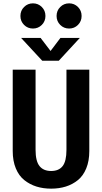

<svg xmlns="http://www.w3.org/2000/svg" viewBox="-20 -1116 610 1147"><path d="M177 -945.5Q145.5 -945.5 123.8 -967.2Q102 -989 102 -1020.5Q102 -1052.5 123.8 -1074.2Q145.5 -1096 177 -1096Q208 -1096 229.8 -1074.2Q251.5 -1052.5 251.5 -1020.5Q251.5 -989 229.8 -967.2Q208 -945.5 177 -945.5ZM393 -945.5Q361.5 -945.5 339.8 -967.2Q318 -989 318 -1020.5Q318 -1052.5 339.8 -1074.2Q361.5 -1096 393 -1096Q424 -1096 445.8 -1074.2Q467.5 -1052.5 467.5 -1020.5Q467.5 -989 445.8 -967.2Q424 -945.5 393 -945.5ZM457 -889.5 331 -753H232.5L106 -889.5H222.5L282 -811.5L341 -889.5ZM56 -213.5V-700H192.5V-221Q192.5 -153.5 216 -124Q239.5 -94.5 285.5 -94.5Q331.5 -94.5 354.2 -123.8Q377 -153 377 -221V-700H513.5V-213.5Q513.5 -154.5 495.2 -110Q477 -65.5 445 -39.8Q413 -14 373 -1.5Q333 11 285.5 11Q238 11 198 -1.5Q158 -14 125.5 -39.8Q93 -65.5 74.5 -110Q56 -154.5 56 -213.5Z"/></svg>

Font: League Mono Narrow SemiBold
Style: Regular
Weight: 600
Width: 3
Designer: Tyler Finck
Foundry: The League of Moveable Type / Tyler Finck
Version: Version 2.210